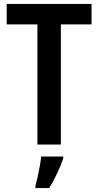

<svg xmlns="http://www.w3.org/2000/svg" viewBox="-20 -734 500 975"><path d="M289 0H170V-610H14V-714H445V-610H289ZM301 71Q289 106 270 146.5Q251 187 230 221H160V209Q165 191 171 164.5Q177 138 182 110Q187 82 189 61H301Z"/></svg>

Font: Noto Sans Gurmukhi Condensed SemiBold
Style: Regular
Weight: 600
Width: 3
Designer: Jelle Bosma - Monotype Design Team
Foundry: Monotype Imaging Inc.
Version: Version 2.004; ttfautohint (v1.8.4.7-5d5b)